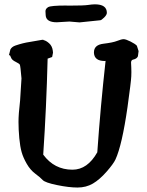

<svg xmlns="http://www.w3.org/2000/svg" viewBox="-20 -840 666 872"><path d="M435.1 -748 341.3 -738.3 294.9 -742.2 237.8 -738.8Q189.5 -738.8 187.5 -770.5Q186.5 -776.4 186.5 -788.1Q186 -799.8 198.7 -807.6Q210.9 -814.9 280.8 -814.9Q283.7 -814.5 285.6 -814.5Q291.5 -814.5 296.4 -814.5Q360.8 -814.5 379.4 -817.4Q398.9 -820.3 411.1 -820.3Q465.3 -820.3 465.3 -781.7Q465.3 -772.5 452.9 -760.3Q440.4 -748 435.1 -748ZM176.3 -137.7Q226.6 -69.3 309.1 -69.3Q377.4 -69.3 421.9 -148.4Q436.5 -356.9 459.5 -563.5L456.5 -563H455.6Q409.2 -563 406.7 -599.1V-602.5Q406.7 -636.2 449.7 -641.4Q492.7 -646.5 512.2 -654.3Q531.7 -662.1 541.5 -662.1Q551.3 -662.1 572.8 -651.4Q594.2 -640.6 601.6 -632.3L609.4 -607.9L606.4 -584.5Q601.6 -572.8 584.5 -569.3Q575.7 -567.4 575.2 -556.2V-555.7Q575.7 -539.1 576.2 -534.2Q576.7 -524.9 576.7 -512.7Q576.2 -503.9 576.2 -493.2Q575.2 -468.8 559.1 -353.5Q534.2 -180.2 504.4 -115.7Q495.1 -95.7 463.9 -60.1Q432.6 -24.4 401.9 -6.3Q371.1 11.7 332 11.7Q293 11.7 238.8 0.5Q184.6 -10.7 173.8 -22.5Q163.1 -34.2 140.4 -51Q117.7 -67.9 101.6 -95.9Q85.4 -124 78.4 -148.7Q71.3 -173.3 67.6 -212.6Q64 -252 64 -286.6Q64 -321.3 71.3 -383.8L77.6 -483.9Q72.8 -541 70.1 -546.1Q67.4 -551.3 51.8 -558.8Q36.1 -566.4 31.7 -575Q27.3 -583.5 25.4 -588.9H20.5L27.3 -615.7Q34.2 -627.9 50.3 -633.3Q84.5 -645 114.7 -649.4L171.4 -659.2H176.8L178.2 -657.7Q189 -655.8 202.9 -643.6Q216.8 -631.3 219.7 -610.4L220.7 -600.6L216.8 -581.1L196.3 -573.7Q190.9 -354 176.3 -137.7Z"/></svg>

Font: Drukaatie burti
Style: Demi
Weight: 600
Version: Version 0.14